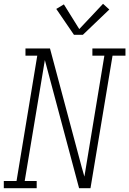

<svg xmlns="http://www.w3.org/2000/svg" viewBox="-35 -990 680 1010"><path d="M-15 0V-38H52L161 -697H99V-735H228L395 -110L409 -61L514 -697H451V-735H625V-697H557L441 0H381L201 -674L95 -38H158V0ZM354 -807 261 -943 301 -967 382 -837 507 -970 540 -940 401 -807Z"/></svg>

Font: Iosevka Etoile XLtObl
Style: Regular
Weight: 200
Italic angle: -9°
Designer: Belleve Invis
Foundry: Belleve Invis
Version: Version 15.5.2; ttfautohint (v1.8.4)